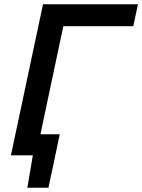

<svg xmlns="http://www.w3.org/2000/svg" viewBox="-20 -733 671 906"><path d="M31.5 0Q44 -58.5 55.5 -113Q67 -167.5 81.5 -235L132 -473Q146.5 -541.5 158.5 -597.5Q170.5 -653 183 -713H631L609 -609.5H279Q271.5 -574 263.5 -537Q255.5 -499.5 246.5 -457L199.5 -235Q191.5 -197 184.5 -164Q177.5 -131 171 -99.5H262Q255.5 -68 248.5 -35.5Q241.5 -2.5 235 29Q228.5 59.5 221.8 90.8Q215 122 208.5 153H109L135 0Z"/></svg>

Font: Heraclito Medium
Style: Italic
Weight: 500
Italic angle: -12°
Designer: Kostas Bartsokas (font) & Cristiano Sobral (main changes)
Foundry: Kostas Bartsokas (font) & Cristiano Sobral (main changes)
Version: Version 1.00;July 8, 2020;FontCreator 13.0.0.2655 64-bit